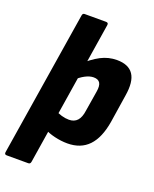

<svg xmlns="http://www.w3.org/2000/svg" viewBox="-169 -772 839 1045"><g transform="rotate(20 250.0 -249.0)"><path d="M1 185Q-13 185 -11 171L123 -669Q125 -683 136 -683H260Q275 -683 273 -669L140 171Q138 185 126 185ZM288 11Q252 11 214 2Q176 -7 153 -21L170 -136Q187 -126 209 -119.5Q231 -113 252 -113Q283 -113 300.5 -132.5Q318 -152 323 -191L342 -308Q348 -343 338 -359.5Q328 -376 301 -376Q279 -376 253 -362.5Q227 -349 197 -321L198 -413Q251 -462 295 -485Q339 -508 388 -508Q456 -508 483.5 -467Q511 -426 497 -342L472 -180Q456 -84 410.5 -36.5Q365 11 288 11Z"/></g></svg>

Font: Sofia Sans Semi Condensed Black
Style: Italic
Weight: 900
Italic angle: -9°
Version: Version 4.100